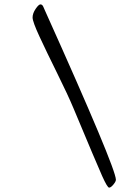

<svg xmlns="http://www.w3.org/2000/svg" viewBox="-20 -783 640 878"><path d="M510 39Q510 47 498.5 61Q487 75 479 75Q471 75 447 21.5Q423 -32 316 -288Q291 -348 241.5 -448Q192 -548 160.5 -616Q129 -684 129 -703Q129 -722 143 -742.5Q157 -763 165 -763Q174 -763 179 -750Q182 -742 186 -734Q510 -14 510 39Z"/></svg>

Font: Kalam Light
Style: Regular
Weight: 300
Version: Version 2.001;PS 1.0;hotconv 1.0.79;makeotf.lib2.5.61930; tt